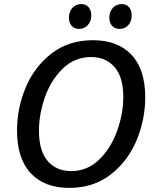

<svg xmlns="http://www.w3.org/2000/svg" viewBox="-20 -906 763 936"><path d="M63 -270Q63 -379 105.5 -480Q148 -581 231.5 -645.5Q315 -710 433 -710Q554 -710 621 -639Q688 -568 688 -432Q688 -324 646 -222.5Q604 -121 520 -55.5Q436 10 317 10Q197 10 130 -61.5Q63 -133 63 -270ZM581 -433Q581 -531 538 -579.5Q495 -628 424 -628Q345 -628 287 -572.5Q229 -517 199.5 -433.5Q170 -350 170 -269Q170 -170 212.5 -121Q255 -72 327 -72Q406 -72 463.5 -128Q521 -184 551 -268Q581 -352 581 -433ZM316 -820Q316 -849 333 -867.5Q350 -886 376 -886Q399 -886 412 -871Q425 -856 425 -831Q425 -802 408 -783.5Q391 -765 365 -765Q343 -765 329.5 -780Q316 -795 316 -820ZM513 -820Q513 -849 530 -867.5Q547 -886 573 -886Q596 -886 609 -871Q622 -856 622 -831Q622 -802 605.5 -783.5Q589 -765 563 -765Q540 -765 526.5 -780Q513 -795 513 -820Z"/></svg>

Font: Bitter Pro Medium
Style: Italic
Weight: 500
Italic angle: -9°
Designer: Sol Matas, and Bitter project Authors
Foundry: Sol Matas
Version: Version 1.010